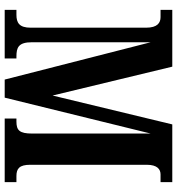

<svg xmlns="http://www.w3.org/2000/svg" viewBox="12 -766 754 818"><g transform="rotate(90 389.0 -357.0)"><path d="M22 0H229V-50H221C183 -50 160 -58 160 -116V-622L319 0H396L549 -622V-117C549 -63 535 -50 498 -50H485V0H756V-50H730C698 -50 682 -63 682 -109V-605C682 -651 702 -664 723 -664H756V-714H510L387 -204L264 -714H22V-664H53C77 -664 98 -651 98 -602V-111C98 -62 77 -50 43 -50H22Z"/></g></svg>

Font: Noto Serif Sinhala ExtraCondensed
Style: Bold
Weight: 700
Width: 2
Designer: Jelle Bosma - Monotype Design Team
Foundry: Monotype Imaging Inc.
Version: Version 2.007